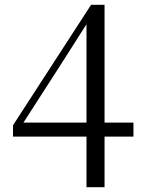

<svg xmlns="http://www.w3.org/2000/svg" viewBox="-20 -759 595 797"><path d="M339 18V-212V-225V-679H327L363 -696L217 -467L65 -231L73 -264V-250H534V-192H34V-239L358 -739H414V18Z"/></svg>

Font: Noto Serif JP ExtraLight
Style: Regular
Weight: 400
Version: Version 2.003-H1;hotconv 1.1.1;makeotfexe 2.6.0